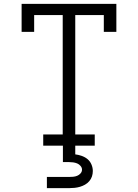

<svg xmlns="http://www.w3.org/2000/svg" viewBox="-20 -755 715 995"><path d="M204 0V-58H305V-677H157V-590H92V-735H583V-590H518V-677H370V-58H471V0ZM223 220V162H338Q349 162 359.5 161Q370 160 380 156Q390 152 397.5 143.5Q405 135 405 124Q405 114 397.5 105Q390 96 380 92Q370 88 359.5 86.5Q349 85 338 85H306V0H370V45Q387 47 404 53Q421 59 434 70Q447 81 454 97.5Q461 114 461 131Q461 146 456.5 159.5Q452 173 442.5 184Q433 195 420.5 202Q408 209 394.5 213Q381 217 366.5 218.5Q352 220 338 220Z"/></svg>

Font: Iosevka Etoile Light
Style: Regular
Weight: 300
Designer: Belleve Invis
Foundry: Belleve Invis
Version: Version 25.0.1; ttfautohint (v1.8.4)